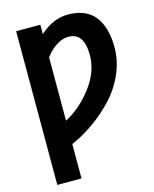

<svg xmlns="http://www.w3.org/2000/svg" viewBox="-148 -914 997 1242"><g transform="rotate(-15 350.5 -293.5)"><path d="M78.1 229.5V-799.8H240.2V-737.3Q329.1 -817.4 428.7 -817.4Q548.8 -817.4 607.4 -743.7Q666 -669.9 666 -535.2Q666 -442.4 626.5 -354.5Q586.9 -266.6 522.5 -199.7Q458 -132.8 386.7 -83Q315.4 -33.2 240.2 -1V229.5ZM240.2 -157.2Q342.8 -210.9 420.9 -314Q499 -417 499 -527.3Q499 -677.7 394.5 -677.7Q354.5 -677.7 313 -650.9Q271.5 -624 240.2 -581.1Z"/></g></svg>

Font: Gothic A1 Black
Style: Regular
Weight: 900
Version: Version 2.50